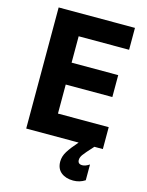

<svg xmlns="http://www.w3.org/2000/svg" viewBox="-138 -813 854 1118"><g transform="rotate(15 289.0 -254.0)"><path d="M73 0V-730H533V-598H229V-439H510V-307H229V-132H535V0H484Q439 49 427.5 65.5Q416 82 416 97Q416 122 443 122Q462 122 486 106V201Q454 222 415 222Q370 222 342 199.5Q314 177 314 134Q314 103 332.5 73Q351 43 389 0Z"/></g></svg>

Font: Freely
Style: Bold
Weight: 700
Designer: Kris Sowersby
Foundry: Klim Type Foundry
Version: Version 1.006;hotconv 1.0.113;makeotfexe 2.5.65598;200799169